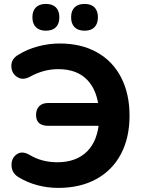

<svg xmlns="http://www.w3.org/2000/svg" viewBox="-20 -934 722 965"><path d="M74.1 -42.9Q40 -62.9 38 -99.9Q35.9 -136.9 62.3 -157.2Q88.7 -177.6 126.6 -156.6Q160.3 -136.5 195.1 -127.5Q229.8 -118.5 267.7 -118.5Q363 -118.5 417.8 -173Q472.7 -227.5 478.5 -332.9L520.2 -301.7H221.7Q192.3 -301.7 176.7 -315.2Q161.2 -328.7 161.2 -356.3Q161.2 -383.8 176.9 -400.1Q192.7 -416.3 221.7 -416.3H519.2L478.1 -377.6Q469.9 -479.9 417.8 -533.2Q365.8 -586.5 272.5 -586.5Q235.8 -586.5 200.3 -576.9Q164.9 -567.3 132.3 -549.3Q94.4 -528.1 65.8 -547.3Q37.1 -566.5 37 -602.4Q37 -638.3 72.1 -658.7Q116.7 -686.5 171.3 -700.9Q226 -715.4 279.9 -715.4Q388.6 -715.4 467.9 -670.7Q547.3 -626 589.2 -543.9Q631.1 -461.8 631.1 -352.8Q631.1 -242.2 588.2 -160.5Q545.3 -78.8 464.4 -34.2Q383.6 10.4 272.5 10.4Q218.4 10.4 167.3 -3.4Q116.3 -17.1 74.1 -42.9ZM337.4 -847.2Q337.4 -879.8 354.9 -897Q372.5 -914.3 405 -914.3Q437.5 -914.3 454.8 -897Q472.1 -879.7 472.1 -847.1Q472.1 -814.5 454.8 -797.1Q437.6 -779.7 405.2 -779.7Q372.5 -779.7 354.9 -797.2Q337.4 -814.7 337.4 -847.2ZM142.9 -847.2Q142.9 -879.8 160.6 -897Q178.4 -914.3 210.5 -914.3Q243.3 -914.3 260.8 -897Q278.3 -879.7 278.3 -847.1Q278.3 -814.5 260.9 -797.1Q243.4 -779.7 210.5 -779.7Q178.4 -779.7 160.6 -797.2Q142.9 -814.7 142.9 -847.2Z"/></svg>

Font: SN Pro Thin
Style: Regular
Weight: 200
Designer: Tobias Whetton
Foundry: Supernotes
Version: Version 1.003;Glyphs 3.3 (3324)